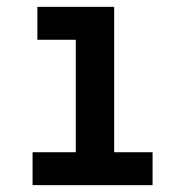

<svg xmlns="http://www.w3.org/2000/svg" viewBox="-20 -540 540 560"><path d="M75 0V-96H201V-424H89V-520H313V-96H425V0Z"/></svg>

Font: Iosevka Fixed
Style: Bold
Weight: 700
Monospace: yes
Designer: Belleve Invis
Foundry: Belleve Invis
Version: Version 32.3.0